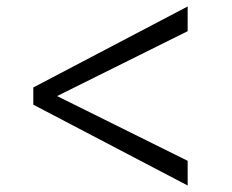

<svg xmlns="http://www.w3.org/2000/svg" viewBox="-20 -595 709 588"><path d="M82 -327.1 554.7 -575.2V-499.5L154.8 -300.8L554.7 -102.5V-26.9L82 -274.4Z"/></svg>

Font: MerriweatherLight
Style: Regular
Weight: 300
Designer: Eben Sorkin ( sorkintype@gmail.com )
Foundry: Eben Sorkin
Version: Version 1.055; ttfautohint (v1.4.1)